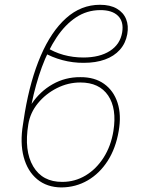

<svg xmlns="http://www.w3.org/2000/svg" viewBox="-20 -780 606 811"><path d="M319.3 -454.1Q379.4 -454.6 419.7 -425.8Q460 -397 476.6 -345.7Q493.2 -294.4 481.4 -226.6Q469.2 -154.3 435.1 -100.8Q400.9 -47.4 350.6 -18.1Q300.3 11.2 239.3 11.7Q178.2 11.2 137.2 -22.7Q96.2 -56.6 80.1 -116.7Q64 -176.8 77.1 -254.9L85 -305.7Q108.4 -442.9 152.3 -544.9Q196.3 -647 259.3 -703.4Q322.3 -759.8 402.3 -759.8Q445.8 -759.8 473.6 -743.4Q501.5 -727.1 512.7 -699.2Q523.9 -671.4 517.6 -635.7Q510.7 -597.2 486.3 -569.8Q461.9 -542.5 423.3 -528.6Q384.8 -514.6 334 -514.6Q288.1 -514.2 243.4 -526.1Q198.7 -538.1 162.1 -559.6L172.9 -582Q207.5 -559.6 248 -548.3Q288.6 -537.1 332 -537.1Q400.9 -537.1 444.3 -564.9Q487.8 -592.8 496.1 -643.6Q503.4 -688.5 478.5 -713.1Q453.6 -737.8 402.3 -737.3Q346.7 -736.8 301 -706.5Q255.4 -676.3 219.2 -622.1Q183.1 -567.9 156.7 -496.1Q130.4 -424.3 113.3 -340.8Q148.9 -394 202.4 -424.3Q255.9 -454.6 319.3 -454.1ZM319.3 -431.6Q267.6 -431.6 220.2 -407.7Q172.9 -383.8 140.1 -343.8Q107.4 -303.7 99.6 -254.9Q81.1 -143.6 120.1 -77.4Q159.2 -11.2 243.2 -11.7Q296.4 -11.7 341.6 -38.8Q386.7 -65.9 417.7 -114.5Q448.7 -163.1 459 -226.6Q474.1 -321.3 436.8 -376.5Q399.4 -431.6 319.3 -431.6Z"/></svg>

Font: Inter Tight Thin
Style: Italic
Weight: 250
Italic angle: -9.39999°
Designer: Rasmus Andersson
Foundry: rsms
Version: Version 3.004